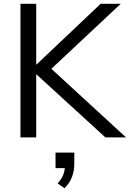

<svg xmlns="http://www.w3.org/2000/svg" viewBox="-20 -725 685 1013"><path d="M88 0V-705H171V-385H173L511 -705H617L251 -362L645 0H536L173 -332H171V0ZM320 268 284 242Q304 221 312 202Q320 183 322 162H273V80H372V140Q372 177 359.5 209.5Q347 242 320 268Z"/></svg>

Font: Mulish
Style: Regular
Weight: 400
Designer: Vernon Adams
Foundry: Vernon Adams
Version: Version 3.603; ttfautohint (v1.8.3)